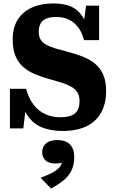

<svg xmlns="http://www.w3.org/2000/svg" viewBox="-20 -747 671 1120"><path d="M331 -63Q370 -63 395 -72.5Q420 -82 432 -103Q444 -124 444 -158Q444 -188 431.5 -208Q419 -228 395 -241.5Q371 -255 337.5 -265.5Q304 -276 263 -287Q220 -299 182.5 -315Q145 -331 116 -356Q87 -381 70.5 -420Q54 -459 54 -516Q54 -586 83.5 -632.5Q113 -679 166.5 -703Q220 -727 291 -727Q353 -727 394 -709Q435 -691 461 -651.5Q487 -612 501 -547L464 -580L482 -714H558V-513H470Q459 -557 436 -587.5Q413 -618 381 -633Q349 -648 309 -648Q273 -648 250 -638.5Q227 -629 216.5 -609.5Q206 -590 206 -562Q206 -533 217.5 -515Q229 -497 251.5 -485Q274 -473 305 -464Q336 -455 375 -445Q420 -433 460.5 -417.5Q501 -402 532 -377.5Q563 -353 581 -314Q599 -275 599 -217Q599 -141 569 -88.5Q539 -36 482.5 -9.5Q426 17 344 17Q280 17 229.5 -2Q179 -21 145.5 -66Q112 -111 97 -189L135 -157L116 2H38V-229H132Q148 -172 177 -135Q206 -98 245.5 -80.5Q285 -63 331 -63ZM278 353 217 290Q252 277 280 263Q308 249 325 231Q342 213 342 186L357 195Q347 201 333 204Q319 207 304 207Q266 207 246 189Q226 171 226 140Q226 110 248 90Q270 70 315 70Q363 70 388 95.5Q413 121 413 170Q413 216 396 249.5Q379 283 348.5 307Q318 331 278 353Z"/></svg>

Font: Roboto Serif SemiCondensed
Style: Bold
Weight: 700
Width: 4
Designer: Greg Gazdowicz
Foundry: Commercial Type
Version: Version 1.007